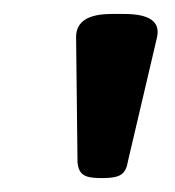

<svg xmlns="http://www.w3.org/2000/svg" viewBox="-20 -722 251 275"><path d="M122 -467Q106 -467 99 -472Q92 -477 91 -490L89 -669Q89 -702 140 -702H158Q212 -702 205 -669L163 -490Q161 -477 153.5 -472Q146 -467 129 -467Z"/></svg>

Font: Asap Semi Expanded Semi Expanded SemiBold
Style: Italic
Weight: 600
Width: 6
Italic angle: -6°
Designer: Pablo Cosgaya
Foundry: Omnibus-Type
Version: Version 3.001; ttfautohint (v1.8.4.7-5d5b)